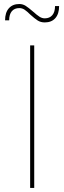

<svg xmlns="http://www.w3.org/2000/svg" viewBox="-20 -922 316 942"><path d="M127.9 0V-699.2H147.9V0ZM142.1 -865.2Q161.1 -848.1 173.6 -840.1Q186 -832 199.7 -832Q223.6 -832 236.8 -847.7Q250 -863.3 250 -892.1H270Q270 -854 251.5 -833Q232.9 -812 199.7 -812Q179.7 -812 164.8 -821.5Q149.9 -831.1 128.9 -850.1Q112.8 -866.2 100.8 -874.3Q88.9 -882.3 74.7 -882.3Q50.8 -882.3 37.8 -866.7Q24.9 -851.1 24.9 -822.3H4.9Q4.9 -860.4 23.4 -881.3Q42 -902.3 74.7 -902.3Q91.8 -902.3 106 -893.3Q120.1 -884.3 142.1 -865.2Z"/></svg>

Font: Montserrat
Style: Thin
Weight: 250
Designer: Julieta Ulanovsky
Foundry: Julieta Ulanovsky
Version: Version 1.000;PS 002.000;hotconv 1.0.70;makeotf.lib2.5.58329